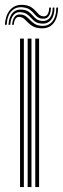

<svg xmlns="http://www.w3.org/2000/svg" viewBox="-28 -756 255 776"><path d="M114.5 0V-600H130V0ZM53 0V-600H68.5V0ZM83.8 0V-600H99.2V0ZM-8.2 -655.8Q-5.5 -698 15.6 -719Q36.8 -740 70.2 -735.8Q87.8 -733.8 98.1 -727Q108.5 -720.2 115.4 -712.2Q122.2 -704.2 128.9 -698Q135.5 -691.8 145.2 -690.2Q157 -688.5 163.6 -697.2Q170.2 -706 170.8 -725.2H177.8Q177.8 -703 169.1 -690.9Q160.5 -678.8 142.8 -680.5Q130.2 -681.8 122.6 -688Q115 -694.2 108.5 -702.1Q102 -710 92.6 -716.9Q83.2 -723.8 67 -726Q37.8 -730.5 19.4 -711.9Q1 -693.2 -1 -655.8ZM6.2 -655.8Q8.5 -689.2 23.8 -704.8Q39 -720.2 63.8 -716.8Q79 -715 88.1 -708.2Q97.2 -701.5 104 -693.5Q110.8 -685.5 118.9 -679.2Q127 -673 140.5 -671.5Q161.2 -669 173 -683.4Q184.8 -697.8 185 -725.2H192.2Q192.2 -692.5 178 -675.4Q163.8 -658.2 138.8 -660.8Q123.8 -662 114.6 -668.4Q105.5 -674.8 98.4 -682.8Q91.2 -690.8 82.8 -697.5Q74.2 -704.2 60.8 -706.2Q39.5 -710 27.2 -696.1Q15 -682.2 13.5 -655.8ZM20.8 -655.8Q22.8 -678.2 31.9 -689Q41 -699.8 57.8 -697.2Q70 -695.5 78.2 -689Q86.5 -682.5 94.1 -674.5Q101.8 -666.5 111.6 -660Q121.5 -653.5 137.2 -651.8Q166.2 -648.8 182.9 -668.5Q199.5 -688.2 199.5 -725.2H206.8Q206 -683 187.4 -660.9Q168.8 -638.8 134.5 -641.8Q116.5 -643.2 105.1 -649.6Q93.8 -656 86 -664Q78.2 -672 71.1 -678.6Q64 -685.2 54.8 -687Q42.5 -689.8 35.6 -681.4Q28.8 -673 27.8 -655.8Z"/></svg>

Font: Big Shoulders Inline Display Thin Medium
Style: Regular
Weight: 500
Version: Version 2.002